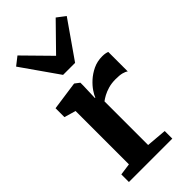

<svg xmlns="http://www.w3.org/2000/svg" viewBox="-271 -938 1000 1000"><g transform="rotate(-45 229.0 -438.0)"><path d="M33.5 0V-56L98.5 -65V-458L35 -476.5V-542L190.5 -564H195L220.5 -544.5V-522.5L217.5 -434.5H220.5Q225 -447.5 239 -468.5Q253 -489.5 276.2 -510.8Q299.5 -532 330.2 -546.8Q361 -561.5 398.5 -561.5Q412 -561.5 421.5 -559.5Q431 -557.5 436.5 -555V-411.5Q427 -419 409.8 -423.5Q392.5 -428 364 -428Q333 -428 309.2 -421Q285.5 -414 268.5 -404.8Q251.5 -395.5 240.5 -387V-65.5L353 -56V0ZM185.5 -637 43 -840.5 89 -876.5 230 -733 369.5 -875.5 416 -840.5 274 -637Z"/></g></svg>

Font: Merriweather 28pt
Style: Bold
Weight: 700
Version: Version 2.100